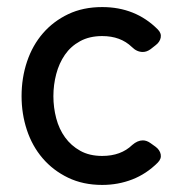

<svg xmlns="http://www.w3.org/2000/svg" viewBox="-20 -512 528 543"><path d="M269 11Q215 11 172.5 -9.5Q130 -30 100.5 -64.5Q71 -99 56 -144.5Q41 -190 41 -240Q41 -292 56.5 -338Q72 -384 101.5 -418Q131 -452 173 -472Q215 -492 269 -492Q363 -492 426 -429Q437 -418 434.5 -405.5Q432 -393 420 -384L406 -373Q395 -365 384 -365Q367 -365 353 -379Q321 -410 269 -410Q233 -410 206.5 -395.5Q180 -381 163.5 -357Q147 -333 139 -302.5Q131 -272 131 -240Q131 -208 139 -177.5Q147 -147 164 -123.5Q181 -100 207 -85.5Q233 -71 269 -71Q322 -71 354 -102Q369 -115 384 -115Q395 -115 406 -107L420 -97Q432 -88 434.5 -75.5Q437 -63 426 -52Q394 -20 354 -4.5Q314 11 269 11Z"/></svg>

Font: Higure Gothic Medium
Style: Regular
Weight: 500
Designer: Yoshimichi Ohira
Foundry: Positype
Version: Version 1.000